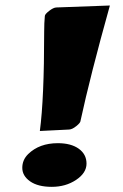

<svg xmlns="http://www.w3.org/2000/svg" viewBox="-20 -686 458 715"><path d="M237.3 -203.6 128.4 -198.2Q144.5 -318.4 144.5 -566.9Q144.5 -601.6 147 -626.5Q147 -632.8 162.8 -645.3Q178.7 -657.7 189.5 -658.2L389.2 -665.5Q315.9 -403.3 279.8 -235.8Q279.8 -229 264.4 -216.6Q249 -204.1 237.3 -203.6ZM85 -112.3Q126.5 -152.8 195.3 -152.8Q244.6 -152.8 273.4 -132.1Q302.2 -111.3 302.2 -76.7Q302.2 -42 263.4 -16.1Q224.6 9.8 172.9 9.8Q121.1 9.8 92 -10.7Q63 -31.2 63 -61Q63 -90.8 85 -112.3Z"/></svg>

Font: Emblema One
Style: Regular
Weight: 400
Designer: Riccardo De Franceschi
Foundry: Riccardo De Franceschi
Version: Version 1.003